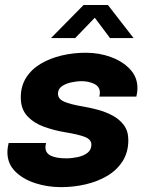

<svg xmlns="http://www.w3.org/2000/svg" viewBox="-20 -758 606 790"><path d="M231 12Q175 12 124.5 -4.5Q74 -21 42.2 -53Q10.5 -85 10.5 -131.5Q10.5 -141.5 12.2 -152.5Q14 -163.5 15.5 -169.5H169.5Q167 -160 167 -151.5Q167 -128 189.5 -117.2Q212 -106.5 252 -106.5Q275 -106.5 299.2 -111.5Q323.5 -116.5 339.8 -129Q356 -141.5 356 -163Q356 -184 329.5 -194.5Q303 -205 247 -214Q202 -221.5 160.2 -236.8Q118.5 -252 92 -280.8Q65.5 -309.5 65.5 -357Q65.5 -404 87.8 -438.8Q110 -473.5 148.2 -496Q186.5 -518.5 234.2 -529.8Q282 -541 333 -541Q388 -541 436.5 -523.2Q485 -505.5 515.2 -473Q545.5 -440.5 545.5 -396Q545.5 -385 544 -375.8Q542.5 -366.5 541 -360.5H388.5Q391 -368.5 391 -377Q391 -401.5 367.8 -412.8Q344.5 -424 316 -424Q295.5 -424 272.8 -419Q250 -414 234.2 -402.8Q218.5 -391.5 218.5 -372.5Q218.5 -350.5 244.5 -339.5Q270.5 -328.5 317.5 -320.5Q348 -315.5 381 -306.8Q414 -298 442.8 -282.8Q471.5 -267.5 489.8 -243Q508 -218.5 508 -181.5Q508 -131.5 484.5 -94.8Q461 -58 421.5 -34.5Q382 -11 332.5 0.5Q283 12 231 12ZM190 -601.5 324 -737.5H424L529.5 -601.5H432.5L370 -685L289.5 -601.5Z"/></svg>

Font: Epilogue
Style: Bold Italic
Weight: 700
Italic angle: -12°
Designer: Tyler Finck
Foundry: Etcetera Type Co
Version: Version 2.111; ttfautohint (v1.8.3)